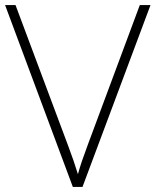

<svg xmlns="http://www.w3.org/2000/svg" viewBox="-20 -734 611 754"><path d="M571 -714H529L325 -166C307 -118 295 -83 286 -50C276 -83 262 -124 246 -166L41 -714H0L266 0H304Z"/></svg>

Font: Noto Sans Tamil ExtraLight
Style: Regular
Weight: 200
Designer: Jelle Bosma - Monotype Design Team
Foundry: Monotype Imaging Inc.
Version: Version 2.004